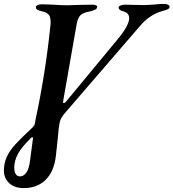

<svg xmlns="http://www.w3.org/2000/svg" viewBox="-30 -677 889 984"><path d="M-10 197Q-10 158 5.5 125.5Q21 93 50 61.5Q79 30 136 -23Q144 -31 147 -38.5Q150 -46 150.5 -53Q151 -60 152 -63Q204 -305 229 -552Q231 -583 222.5 -598Q214 -613 185 -619Q168 -623 161 -627.5Q154 -632 154 -640Q154 -647 162.5 -651Q171 -655 186 -655Q202 -655 246 -653Q281 -650 314 -650Q335 -650 383 -652L445 -653Q456 -653 462.5 -649.5Q469 -646 468 -640Q467 -632 456.5 -627Q446 -622 433 -619Q398 -613 383.5 -600Q369 -587 363 -554L294 -161Q293 -155 293.5 -152Q294 -149 296 -149Q301 -149 305 -152.5Q309 -156 314 -163L574 -477Q632 -547 632 -584Q632 -611 602 -619Q578 -625 578 -638Q578 -645 588 -649Q598 -653 611 -653Q640 -653 655 -652L710 -651Q724 -651 740 -652.5Q756 -654 763 -654Q786 -657 811 -657Q823 -657 831 -653Q839 -649 839 -642Q839 -634 829.5 -629.5Q820 -625 801 -620Q736 -602 685 -541L297 -91Q282 -71 278 -57.5Q274 -44 271 -19Q266 37 256 125Q246 204 203 245.5Q160 287 91 287Q44 287 17 261.5Q-10 236 -10 197ZM124 146 139 32V30Q139 27 136 26.5Q133 26 129 30Q83 74 63 110Q43 146 43 182Q43 203 50.5 215Q58 227 73 227Q91 227 105 207.5Q119 188 124 146Z"/></svg>

Font: EB Garamond SemiBold
Style: Italic
Weight: 600
Italic angle: -17.2°
Designer: Georg Duffner and Octavio Pardo
Foundry: Georg Duffner
Version: Version 1.000